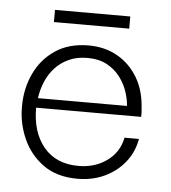

<svg xmlns="http://www.w3.org/2000/svg" viewBox="-43 -547 532 597"><g transform="rotate(5 222.5 -248.5)"><path d="M220 10Q155 10 112.5 -21Q70 -52 49 -100.5Q28 -149 29 -201Q29 -255 51 -302Q73 -349 115.5 -377.5Q158 -406 219 -406Q270 -406 309.5 -383.5Q349 -361 373 -320.5Q397 -280 400 -224Q401 -219 401 -212Q401 -205 401 -199H73Q73 -122 111.5 -76Q150 -30 220 -30Q271 -30 308.5 -57Q346 -84 355 -130H400Q393 -89 368 -57.5Q343 -26 305 -8Q267 10 220 10ZM76 -229H354Q353 -248 345.5 -271.5Q338 -295 322 -317Q306 -339 280.5 -353Q255 -367 219 -367Q186 -367 161 -355.5Q136 -344 118.5 -325Q101 -306 90.5 -281.5Q80 -257 76 -229ZM105 -469V-507H340V-469Z"/></g></svg>

Font: Darker Grotesque Light
Style: Regular
Weight: 400
Version: Version 1.000;gftools[0.9.28]